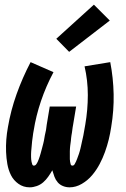

<svg xmlns="http://www.w3.org/2000/svg" viewBox="-20 -794 540 822"><path d="M107 8Q80 8 59 -7Q38 -22 27 -44Q16 -66 11.5 -91.5Q7 -117 6 -143.5Q5 -170 7 -196.5Q9 -223 14 -250Q26 -321 51 -391Q76 -461 111 -528L209 -485Q177 -425 155.5 -361.5Q134 -298 124 -234Q123 -229 122 -223Q121 -217 120.5 -211.5Q120 -206 119 -200.5Q118 -195 117.5 -189.5Q117 -184 116.5 -178.5Q116 -173 115.5 -167.5Q115 -162 114.5 -156.5Q114 -151 113.5 -145.5Q113 -140 113 -134Q113 -128 113 -122.5Q113 -117 113.5 -112Q114 -107 115 -101.5Q116 -96 118 -90.5Q120 -85 125 -85Q131 -85 135 -90.5Q139 -96 141.5 -101.5Q144 -107 146 -112.5Q148 -118 150 -124Q152 -130 153.5 -135.5Q155 -141 156.5 -146.5Q158 -152 159.5 -157.5Q161 -163 162.5 -169Q164 -175 165.5 -180.5Q167 -186 168 -191.5Q169 -197 170 -203Q171 -209 172 -214.5Q173 -220 174.5 -226Q176 -232 177 -237.5Q178 -243 178.5 -248.5Q179 -254 180 -260L193 -338H306L293 -260Q292 -254 291 -248.5Q290 -243 289.5 -237.5Q289 -232 288 -226Q287 -220 286 -214.5Q285 -209 284.5 -203.5Q284 -198 283.5 -192Q283 -186 282 -180.5Q281 -175 280.5 -169.5Q280 -164 279.5 -158Q279 -152 279 -146.5Q279 -141 279 -135.5Q279 -130 279 -124Q279 -118 279 -112.5Q279 -107 280 -102Q281 -97 282.5 -91Q284 -85 290 -85Q296 -85 299.5 -91Q303 -97 305.5 -102.5Q308 -108 310 -113.5Q312 -119 314 -124.5Q316 -130 318 -135.5Q320 -141 321.5 -147Q323 -153 324.5 -158.5Q326 -164 327 -169.5Q328 -175 329.5 -181Q331 -187 332 -192.5Q333 -198 334.5 -203.5Q336 -209 337 -215Q338 -221 339 -226.5Q340 -232 341 -237.5Q342 -243 343 -249Q344 -255 345 -260Q356 -324 356 -387Q356 -450 342 -510L452 -528Q465 -461 466.5 -391Q468 -321 456 -250Q452 -223 445.5 -196.5Q439 -170 429.5 -143.5Q420 -117 406.5 -91.5Q393 -66 374.5 -44Q356 -22 330.5 -7Q305 8 278 8Q263 8 249.5 2.5Q236 -3 227 -13.5Q218 -24 213 -37.5Q208 -51 204 -65Q196 -51 186.5 -37.5Q177 -24 165 -13.5Q153 -3 137.5 2.5Q122 8 107 8ZM276 -572 221 -628 382 -774 450 -706Z"/></svg>

Font: Iosevka SS04 Heavy Oblique
Style: Regular
Weight: 900
Italic angle: -9°
Monospace: yes
Designer: Belleve Invis
Foundry: Belleve Invis
Version: Version 19.0.0; ttfautohint (v1.8.4)